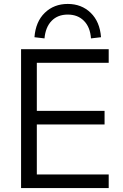

<svg xmlns="http://www.w3.org/2000/svg" viewBox="-20 -955 623 975"><path d="M87 0V-705H532V-636H167V-392H511V-323H167V-69H532V0ZM206 -760 155 -766Q161 -845 207.5 -890Q254 -935 324 -935Q394 -935 440.5 -890Q487 -845 493 -766L442 -760Q438 -817 406.5 -849Q375 -881 324 -881Q273 -881 242 -849Q211 -817 206 -760Z"/></svg>

Font: Nunito Sans
Style: Regular
Weight: 400
Designer: Vernon Adams
Foundry: Vernon Adams
Version: Version 3.101; ttfautohint (v1.8.4.7-5d5b);gftools[0.9.27]